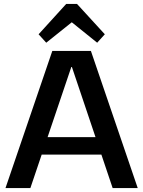

<svg xmlns="http://www.w3.org/2000/svg" viewBox="-20 -960 731 980"><path d="M247 -700H444L683 0H555L347 -618H344L135 0H8ZM168 -260H522V-171H168ZM177 -785 318 -940H373L515 -785L476 -742L312 -874H381L216 -742Z"/></svg>

Font: Pathway Extreme 28pt SemiBold
Style: Regular
Weight: 600
Designer: Eduardo Rodriguez Tunni
Foundry: Eduardo Rodriguez Tunni
Version: Version 1.001;gftools[0.9.26]